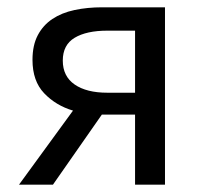

<svg xmlns="http://www.w3.org/2000/svg" viewBox="-20 -506 554 526"><path d="M350 0V-192H260H259L125 0H32L180 -203Q133 -217 101 -250.5Q69 -284 69 -342Q69 -382 83.5 -409.5Q98 -437 123.5 -454Q149 -471 184 -478.5Q219 -486 260 -486H432V0ZM274 -252H350V-422H274Q217 -422 184.5 -402.5Q152 -383 152 -340Q152 -297 184.5 -274.5Q217 -252 274 -252Z"/></svg>

Font: CV Source Sans
Style: Regular
Weight: 400
Designer: Paul D. Hunt
Foundry: Adobe Systems Incorporated
Version: Version 3.001